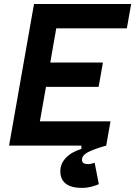

<svg xmlns="http://www.w3.org/2000/svg" viewBox="-20 -713 662 940"><path d="M382.3 207Q275.4 207 275.4 124.5Q275.4 88.4 302.5 59.8Q329.6 31.2 378.4 16.1V0H24.4L125.5 -574.2L146.5 -693.4H622.1L601.1 -574.2H255.4L226.1 -406.7H483.9L462.9 -287.6H205.1L175.3 -119.1H521L500 0Q453.6 12.2 417.5 28.8Q381.3 45.4 381.3 69.3Q381.3 90.3 410.2 90.3Q425.3 90.3 443.4 84L463.9 188.5Q447.3 196.3 425 201.7Q402.8 207 382.3 207Z"/></svg>

Font: CaskaydiaCove NF
Style: Bold Italic
Weight: 700
Italic angle: -10°
Designer: Aaron Bell
Foundry: Saja Typeworks
Version: Version 2111.001; VTT 6.35;Nerd Fonts 3.2.1